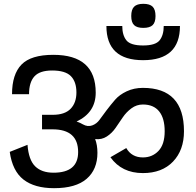

<svg xmlns="http://www.w3.org/2000/svg" viewBox="-20 -1031 1024 1005"><path d="M263 -46Q377 -46 433.5 -95Q490 -144 490 -231Q490 -272 478 -303Q512 -299 539 -316.5Q566 -334 585 -361.5Q604 -389 622.5 -416.5Q641 -444 668 -464Q695 -484 728 -484Q784 -484 813 -448Q842 -412 842 -344Q842 -275 809.5 -241Q777 -207 728 -207Q669 -207 641 -256L558 -208Q617 -125 728 -125Q828 -125 885.5 -185Q943 -245 943 -344Q943 -571 728 -571Q681 -571 643 -553Q605 -535 582.5 -509Q560 -483 538 -454Q516 -425 501 -404Q486 -383 462.5 -374.5Q439 -366 414 -380Q401 -388 381 -395Q481 -442 481 -546Q481 -744 259 -744Q142 -744 92.5 -693Q43 -642 43 -538H132Q132 -600 160 -631Q188 -662 253 -662Q322 -662 351 -632.5Q380 -603 380 -547Q380 -493 349.5 -461.5Q319 -430 256 -430H200V-354H255Q389 -354 389 -235Q389 -127 260 -127Q198 -127 164 -160.5Q130 -194 124 -273L31 -236Q45 -136 103 -91Q161 -46 263 -46ZM922 -895Q922 -716 729 -716Q537 -716 537 -895H620Q620 -847 641.5 -820Q663 -793 729 -793Q794 -793 815.5 -820Q837 -847 837 -895ZM730 -885Q764 -885 779 -899.5Q794 -914 794 -947Q794 -981 779 -996Q764 -1011 730 -1011Q697 -1011 682 -996Q667 -981 667 -947Q667 -914 682 -899.5Q697 -885 730 -885Z"/></svg>

Font: Glegoo
Style: Bold
Weight: 700
Version: Version 2.0.1; ttfautohint (v0.9) -r 48 -G 60